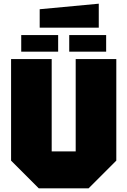

<svg xmlns="http://www.w3.org/2000/svg" viewBox="-20 -1020 690 1040"><path d="M40 -150V-700H260V-200H390V-700H610V-150L460 0H190ZM95 -740V-830H295V-740ZM355 -740V-830H555V-740ZM195 -870V-970L515 -1000V-870Z"/></svg>

Font: Tektur Black
Style: Regular
Weight: 900
Designer: Adam Jagosz
Foundry: Adam Jagosz
Version: Version 1.005;gftools[0.9.30]